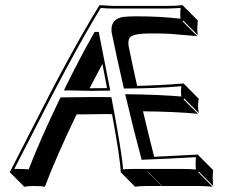

<svg xmlns="http://www.w3.org/2000/svg" viewBox="-20 -668 898 748"><path d="M278.3 -222.2Q198.2 -55.7 154.8 59.6Q142.1 56.6 109.4 56.6Q85.9 57.1 74.7 59.6L18.1 2.9Q45.9 -50.8 101.1 -159.7Q259.3 -472.7 366.2 -645.5L368.2 -647.9Q370.1 -647.9 418.9 -645H631.8Q668 -645 691.9 -647.9L693.8 -645L750.5 -588.4Q748.5 -560.5 748.5 -557.6Q748.5 -546.9 750.5 -531.2L693.8 -587.9L691.9 -584L748.5 -527.3L642.1 -536.1Q603 -538.1 565.4 -537.6Q495.1 -537.6 484.4 -520Q478.5 -509.3 481 -488.8Q496.1 -414.6 514.2 -333.5Q596.2 -335 694.8 -342.8L698.2 -339.8L754.4 -283.2Q751.5 -269 751.5 -255.4Q751.5 -240.7 754.4 -227.5L698.2 -284.2L694.8 -280.8L751.5 -224.6Q667.5 -232.9 537.1 -234.4Q559.6 -140.1 580.6 -57.1L752 -65.9L753.9 -62L810.5 -5.4Q808.6 10.7 808.6 27.3Q808.6 30.8 810.5 56.6L753.9 0L752 2.9L808.6 59.6Q783.7 56.6 748.5 56.6H611.3L555.2 0H553.7L609.9 56.6H556.6Q523.4 56.6 506.3 59.6L450.2 2.9Q449.7 -43 416.5 -223.1Q406.7 -223.1 396.5 -223.6Q348.1 -223.6 278.3 -222.2ZM329.1 -324.2Q332 -324.2 335 -324.2Q358.9 -324.2 397 -324.7Q388.7 -368.7 378.9 -418.9Q354 -372.6 329.1 -324.2ZM356.9 -530.8Q356.4 -532.2 356.4 -533.7H354.5ZM407.2 -326.7 409.2 -314.9H397.5Q358.9 -314.5 335 -314Q325.2 -314 244.6 -315.9H229L235.8 -330.1Q292.5 -444.8 345.7 -538.6L348.6 -543.5H364.7L366.2 -535.6Q390.6 -412.6 407.2 -326.7ZM212.9 -282.7 215.8 -288.6H221.7Q292 -290 339.8 -290Q373 -290 406.2 -289.6L414.1 -289.1L415.5 -281.2Q456.1 -66.4 459.5 -8.3Q474.1 -9.8 500 -9.8H691.9Q720.2 -9.8 743.2 -7.8Q741.7 -22.9 742.2 -28.8Q742.2 -40.5 743.2 -55.7Q629.9 -49.3 540 -45.9L531.7 -45.4L529.8 -53.2Q502 -156.2 470.7 -288.6L467.8 -301.3L480.5 -300.8Q601.1 -299.3 686.5 -292Q685.1 -302.7 685.1 -312Q685.1 -322.3 686.5 -332Q579.1 -323.2 470.7 -323.2L462.9 -322.8L460.9 -330.6Q434.6 -444.8 414.6 -543.5V-544.4Q410.2 -594.7 460.9 -602.1Q479 -604 508.8 -604.5Q601.6 -604.5 683.1 -595.2Q682.1 -606.4 682.1 -613.8Q682.1 -621.1 683.6 -637.2Q659.7 -635.3 631.8 -634.8H418.9Q392.1 -634.8 372.6 -637.2Q267.6 -465.8 105.5 -145.5Q60.5 -57.1 35.6 -9.8Q43 -10.3 53.2 -9.8Q78.6 -9.8 91.8 -8.3Q136.2 -124 212.9 -282.7Z"/></svg>

Font: Linux Biolinum Shadow O
Style: Regular
Weight: 400
Designer: Philipp H. Poll
Foundry: Philipp H. Poll
Version: Version 1.0.4